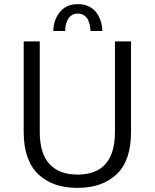

<svg xmlns="http://www.w3.org/2000/svg" viewBox="-20 -901 750 932"><path d="M239 -750.5Q239 -802.5 270 -841.8Q301 -881 358.5 -881Q388.5 -881 411.8 -869.5Q435 -858 448.8 -838.8Q462.5 -819.5 469.5 -797Q476.5 -774.5 476.5 -750.5H419Q419 -762 416.8 -774.5Q414.5 -787 408.5 -801.8Q402.5 -816.5 389.2 -825.8Q376 -835 357.5 -835Q342 -835 330.5 -828.5Q319 -822 312.8 -812.5Q306.5 -803 302.5 -790.5Q298.5 -778 297.5 -768.8Q296.5 -759.5 296.5 -750.5ZM356 11Q298 11 251.2 -4.5Q204.5 -20 169 -52Q133.5 -84 114.2 -136.5Q95 -189 95 -259V-700H173V-261.5Q173 -156 220.2 -104.8Q267.5 -53.5 356 -53.5Q538 -53.5 538 -261V-700H616V-259Q616 -121.5 546.2 -55.2Q476.5 11 356 11Z"/></svg>

Font: League Mono Light
Style: Regular
Weight: 300
Width: 6
Designer: Tyler Finck
Foundry: The League of Moveable Type / Tyler Finck
Version: Version 2.210